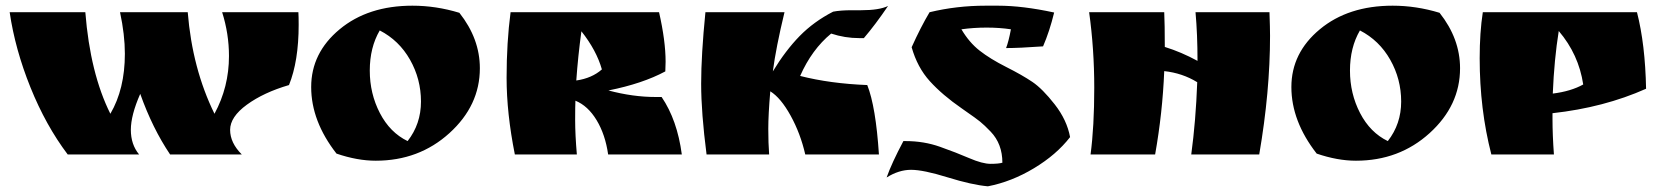

<svg xmlns="http://www.w3.org/2000/svg" viewBox="-20 -543 5849 675"><path d="M785 -346Q785 -424 761 -500H1029Q1030 -485 1030 -456Q1030 -328 996 -244Q907 -218 848 -175Q789 -132 789 -86.5Q789 -41 830 0H578Q516 -92 473 -213Q440 -138 440 -86.5Q440 -35 469 0H218Q141 -102 87 -236Q33 -370 14 -500H280Q297 -285 368 -143Q419 -230 419 -354Q419 -421 402 -500H640Q656 -302 734 -143Q785 -237 785 -346Z M1163 -3Q1074 -117 1074 -237Q1074 -357 1174 -440Q1274 -523 1430 -523Q1513 -523 1595 -498Q1667 -407 1667 -303Q1667 -172 1560 -75Q1453 22 1301 22Q1236 22 1163 -3ZM1315 -436Q1280 -376 1280 -295Q1280 -214 1315.5 -145.5Q1351 -77 1413 -47Q1460 -107 1460 -186Q1460 -265 1421.5 -333Q1383 -401 1315 -436Z M2320 -326 2319 -292Q2239 -249 2119 -225Q2205 -202 2285 -202H2306Q2361 -121 2377 0H2118Q2108 -70 2077.5 -120.5Q2047 -171 2003 -189Q2002 -172 2002 -121Q2002 -70 2008 0H1790Q1761 -145 1761 -269.5Q1761 -394 1775 -500H2297Q2320 -399 2320 -326ZM2024 -433Q2012 -345 2006 -260Q2061 -268 2096 -299Q2077 -366 2024 -433Z M2974 -507H3007Q3071 -507 3102 -522Q3058 -457 3017 -409H3001Q2950 -409 2902 -425Q2834 -369 2793 -276Q2899 -249 3029 -244Q3059 -168 3070 0H2811Q2794 -74 2759.5 -136.5Q2725 -199 2688 -222Q2681 -140 2681 -90Q2681 -40 2684 0H2464Q2445 -147 2445 -248.5Q2445 -350 2460 -500H2738Q2708 -376 2697 -292Q2742 -366 2791.5 -416.5Q2841 -467 2909 -502Q2935 -507 2974 -507Z M3534 -440Q3494 -446 3448.5 -446Q3403 -446 3360 -440Q3387 -394 3424 -365Q3461 -336 3517.5 -307.5Q3574 -279 3609.5 -255Q3645 -231 3688 -176Q3731 -121 3742 -61Q3694 1 3615 48.5Q3536 96 3453 112Q3397 107 3311.5 80.5Q3226 54 3183 54Q3140 54 3097 81Q3115 30 3156 -47H3164Q3228 -47 3284.5 -27Q3341 -7 3387.5 13Q3434 33 3462.5 33Q3491 33 3504 29Q3504 -37 3463 -80Q3441 -103 3425.5 -115.5Q3410 -128 3378 -150L3361 -162Q3293 -209 3249 -257.5Q3205 -306 3185 -377Q3217 -448 3248 -500Q3343 -523 3445 -523H3489Q3575 -523 3686 -499Q3670 -433 3647 -380Q3563 -374 3517 -374Q3526 -397 3534 -440Z M4445 -417Q4445 -221 4407 0H4168Q4184 -118 4189 -254Q4137 -286 4073 -293Q4067 -146 4041 0H3814Q3827 -98 3827 -234.5Q3827 -371 3809 -500H4073Q4075 -459 4075 -378Q4133 -360 4190 -329Q4190 -422 4183 -500H4443Q4445 -444 4445 -417Z M4609 -3Q4520 -117 4520 -237Q4520 -357 4620 -440Q4720 -523 4876 -523Q4959 -523 5041 -498Q5113 -407 5113 -303Q5113 -172 5006 -75Q4899 22 4747 22Q4682 22 4609 -3ZM4761 -436Q4726 -376 4726 -295Q4726 -214 4761.5 -145.5Q4797 -77 4859 -47Q4906 -107 4906 -186Q4906 -265 4867.5 -333Q4829 -401 4761 -436Z M5438 -125Q5438 -68 5443 0H5223Q5182 -159 5182 -338Q5182 -429 5193 -500H5735Q5764 -387 5767 -231Q5619 -165 5438 -145ZM5439 -214Q5503 -222 5546 -246Q5530 -352 5460 -434Q5444 -335 5439 -214Z"/></svg>

Font: Ruslan Display
Style: Regular
Weight: 400
Version: Version 1.001